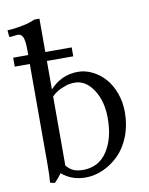

<svg xmlns="http://www.w3.org/2000/svg" viewBox="-81 -757 641 827"><g transform="rotate(-10 239.5 -344.0)"><path d="M264.2 -551.8V-512.7H148.9V-388.2Q199.7 -443.4 271.5 -443.4Q304.2 -443.4 334.7 -428.2Q365.2 -413.1 388.9 -386.7Q412.6 -360.4 427 -321.3Q441.4 -282.2 441.4 -237.8Q441.4 -180.2 422.4 -132.1Q403.3 -84 372.3 -53.5Q341.3 -22.9 303.5 -6.1Q265.6 10.7 226.6 10.7Q166 10.7 123 -26.4Q112.3 -10.7 91.8 10.7L71.3 5.9Q74.2 -22.5 74.2 -72.8V-512.7H8.3V-551.8H74.2V-572.8Q74.2 -614.3 67.1 -629.9Q60.1 -645.5 44.4 -645.5L12.2 -642.1Q6.8 -642.1 6.8 -647L4.9 -672.4Q30.3 -672.4 74.2 -681.2Q100.6 -686 127 -697.8H148.9V-551.8ZM148.9 -55.2Q163.6 -37.6 180.4 -30.5Q197.3 -23.4 221.2 -23.4Q290 -23.4 327.1 -79.6Q364.3 -135.7 364.3 -224.6Q364.3 -299.8 331.1 -349.9Q297.9 -399.9 251 -399.9Q240.7 -399.9 228 -398.2Q215.3 -396.5 190.9 -386Q166.5 -375.5 148.9 -357.4Z"/></g></svg>

Font: Libertinage
Style: f
Weight: 400
Designer: OSP
Foundry: OSP
Version: Version 1.0; 2008; OFL relea